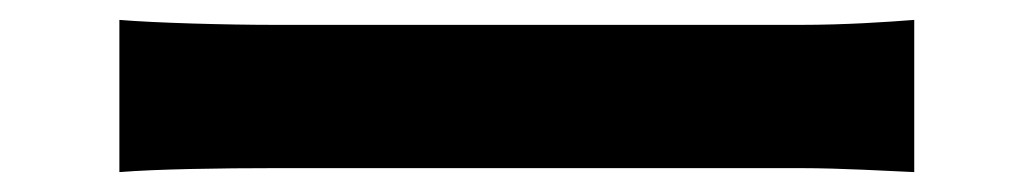

<svg xmlns="http://www.w3.org/2000/svg" viewBox="-20 -481 1040 193"><path d="M899 -461C873 -459 831 -456 784 -456H258C206 -456 136 -458 100 -461V-308C137 -311 201 -312 258 -312H784C826 -312 875 -309 899 -308V-461Z"/></svg>

Font: Glow Sans TC Normal
Style: Bold
Weight: 700
Designer: Ryoko NISHIZUKA (kana, bopomofo & ideographs); Paul D. Hunt (Latin, Greek & Cyrillic); Sandoll Communications, Soo-young
Version: Version 0.93